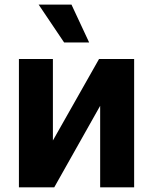

<svg xmlns="http://www.w3.org/2000/svg" viewBox="-20 -797 651 817"><path d="M205.1 -199.2Q253.9 -286.1 401.4 -545.9Q438.5 -545.9 550.8 -545.9Q550.8 -409.2 550.8 0Q514.6 0 406.2 0Q406.2 -86.9 406.2 -346.7Q357.4 -259.8 210.9 0Q172.9 0 60.5 0Q60.5 -136.7 60.5 -545.9Q96.7 -545.9 205.1 -545.9Q205.1 -459 205.1 -199.2ZM252.9 -616.2Q225.6 -656.2 144.5 -777.3Q179.7 -777.3 284.2 -777.3Q302.7 -737.3 359.4 -616.2Q333 -616.2 252.9 -616.2Z"/></svg>

Font: DeepSea
Style: Bold
Weight: 700
Designer: Stem
Version: Version 3.019;git-0a5106e0b